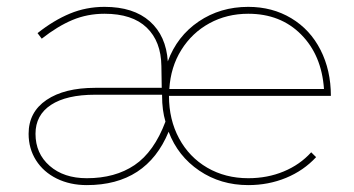

<svg xmlns="http://www.w3.org/2000/svg" viewBox="-20 -537 1028 557"><path d="M882.8 -95.2 897 -81.1Q860.8 -42 809.8 -21Q758.8 0 700.2 0Q620.1 0 558.1 -42Q496.1 -84 469.2 -154.8Q405.3 0 231.9 0Q183.1 0 144.5 -19Q106 -38.1 84.5 -72Q63 -106 63 -148.9Q63 -211.9 115 -247.1Q167 -282.2 255.9 -282.2H449.2L448.2 -345.2Q447.3 -417 405.5 -457Q363.8 -497.1 283.2 -497.1Q233.4 -497.1 190.2 -479Q147 -460.9 101.1 -424.8L88.9 -440.9Q135.7 -478 182.9 -497.6Q230 -517.1 283.2 -517.1Q367.2 -517.1 414.6 -475.1Q461.9 -433.1 466.8 -358.9Q493.7 -432.1 556.4 -474.6Q619.1 -517.1 700.2 -517.1Q770 -517.1 825 -484.1Q879.9 -451.2 909.9 -392.1Q939.9 -333 939.9 -258.8H470.2Q470.2 -189.9 499.5 -135.5Q528.8 -81.1 581.3 -50.5Q633.8 -20 700.2 -20Q755.9 -20 803 -39.6Q850.1 -59.1 882.8 -95.2ZM471.2 -278.8H919.9Q913.1 -377 853.5 -437Q793.9 -497.1 700.2 -497.1Q638.2 -497.1 587.6 -469.5Q537.1 -441.9 506.1 -392.3Q475.1 -342.8 471.2 -278.8ZM460 -184.1Q450.2 -217.3 450.2 -258.8V-262.2H255.9Q172.9 -262.2 127.9 -232.7Q83 -203.1 83 -148.9Q83 -91.8 124 -55.9Q165 -20 231.9 -20Q314 -20 370.4 -58.1Q426.8 -96.2 460 -184.1Z"/></svg>

Font: Montserrat
Style: Thin
Weight: 250
Designer: Julieta Ulanovsky
Foundry: Julieta Ulanovsky
Version: Version 1.000;PS 002.000;hotconv 1.0.70;makeotf.lib2.5.58329